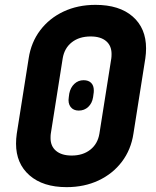

<svg xmlns="http://www.w3.org/2000/svg" viewBox="-20 -760 640 790"><path d="M46 -169Q46 -189 49 -210L98 -520Q108 -586 145.5 -635.5Q183 -685 241.5 -712.5Q300 -740 373 -740Q471 -740 526 -692Q581 -644 581 -561Q581 -541 578 -520L529 -210Q519 -144 481.5 -94.5Q444 -45 385.5 -17.5Q327 10 254 10Q157 10 101.5 -38.5Q46 -87 46 -169ZM389 -210 438 -520Q439 -526 439 -538Q439 -572 416.5 -591Q394 -610 353 -610Q306 -610 275.5 -586Q245 -562 238 -520L189 -210Q188 -204 188 -192Q188 -158 211 -139Q234 -120 275 -120Q321 -120 351.5 -144Q382 -168 389 -210ZM263 -360 265 -375Q270 -400 286 -415Q302 -430 324 -430Q344 -430 355 -419Q366 -408 366 -388Q366 -379 365 -375L363 -360Q359 -335 343 -320Q327 -305 304 -305Q282 -305 270.5 -320Q259 -335 263 -360Z"/></svg>

Font: JetBrains Mono Extra Bold
Style: Italic
Weight: 800
Italic angle: -9°
Monospace: yes
Designer: Philipp Nurullin, Konstantin Bulenkov
Foundry: JetBrains
Version: 2.002